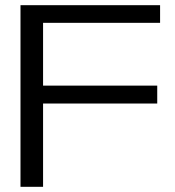

<svg xmlns="http://www.w3.org/2000/svg" viewBox="-20 -720 674 740"><path d="M59 0V-700H597V-632H146V-390H586V-321H146V0Z"/></svg>

Font: Panamera Medium
Style: Regular
Weight: 500
Designer: Bastien Sozeau
Foundry: NBR — Bastien Sozeau
Version: Version 3.002; ttfautohint (v1.8.4.7-5d5b);gftools[0.9.33]